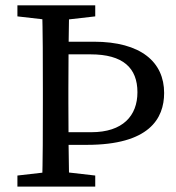

<svg xmlns="http://www.w3.org/2000/svg" viewBox="-20 -689 651 709"><path d="M174.9 -613.5H200.6L331.7 -628.5V-669.3H44.3V-628.5L174.9 -613.5ZM175.2 -55.8 44.3 -40.8V0H331.7V-40.8L201.2 -55.8H175.2ZM138.3 -310C138.3 -205 138.3 -101 135.3 0H235.5C233.5 -101.1 232.5 -210.8 232.5 -310V-361.2C232.5 -464.3 233.5 -567.3 235.5 -669.3H135.3C138.3 -566.3 138.3 -462.3 138.3 -359.3V-310ZM586.1 -345.8C586.1 -459.2 501.3 -535 326.1 -535H185.6V-488.3H314.5C434.1 -488.3 487.5 -438.3 487.5 -348.4C487.5 -261.6 433.6 -200.8 317.3 -200.8H185.6V-154.1H301C530.3 -154.1 586.1 -250.6 586.1 -345.8Z"/></svg>

Font: Source Serif Variable
Style: Regular
Weight: 389
Designer: Frank Grießhammer
Foundry: Adobe Systems Incorporated
Version: Version 3.001;hotconv 1.0.111;makeotfexe 2.5.65597